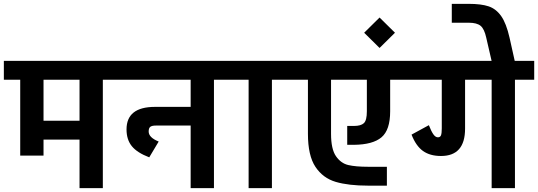

<svg xmlns="http://www.w3.org/2000/svg" viewBox="-30 -977 2794 997"><path d="M604 -661V-563H504V0H383V-252H196V-169H75V-563H-10V-661ZM383 -350V-563H196V-350Z M1181 -661V-563H1081V0H960V-325H779Q759 -325 750.5 -318.5Q742 -312 742 -294Q742 -263 794 -242L745 -160Q682 -184 654.5 -218Q627 -252 627 -305Q627 -422 775 -422H960V-563H584V-661Z M1482 -563H1382V0H1261V-563H1161V-661H1482Z M2084 -563H1996V-399Q1996 -302 1951 -264Q1906 -226 1808 -225H1773V-323H1808Q1844 -323 1859.5 -337.5Q1875 -352 1875 -399V-563H1689V-282Q1689 -203 1714.5 -166Q1740 -129 1778.5 -120Q1817 -111 1881 -111H1979V-13H1881Q1780 -13 1713.5 -32.5Q1647 -52 1608 -110.5Q1569 -169 1569 -282V-563H1462V-661H2084Z M1861 -807 1941 -886 2021 -807 1941 -728Z M2744 -563H2644V0H2523V-563H2385V-309Q2385 -167 2260 -167Q2203 -167 2166.5 -193Q2130 -219 2107 -278L2197 -327Q2209 -296 2220 -280Q2231 -264 2244 -264Q2256 -264 2260 -274.5Q2264 -285 2264 -310V-563H2064V-661H2744Z M2495 -781Q2485 -827 2465.5 -843Q2446 -859 2404 -859H2316V-957H2404Q2469 -957 2507.5 -944Q2546 -931 2572.5 -893.5Q2599 -856 2616 -781L2645 -651H2525Z"/></svg>

Font: Biryani
Style: Bold
Weight: 700
Designer: Dan Reynolds and Mathieu Reguer
Foundry: Dan Reynolds and Mathieu Reguer
Version: Version 1.004; ttfautohint (v1.1) -l 5 -r 5 -G 72 -x 0 -D la